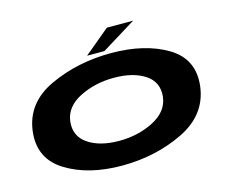

<svg xmlns="http://www.w3.org/2000/svg" viewBox="-102 -877 1244 1027"><g transform="rotate(-15 520.0 -363.0)"><path d="M455 4.5Q640 4.5 793.8 -69.5Q947.5 -143.5 967 -297Q985 -445.5 861.5 -519Q738 -592.5 552.5 -592.5Q366.5 -592.5 212.5 -521.2Q58.5 -450 39.5 -297Q21.5 -148.5 145.2 -72Q269 4.5 455 4.5ZM474 -127.5Q368 -127.5 303.2 -171Q238.5 -214.5 247 -295Q256.5 -374.5 341.8 -417.8Q427 -461 532.5 -461Q639 -461 703.8 -418.2Q768.5 -375.5 760 -295Q750.5 -215.5 665.2 -171.5Q580 -127.5 474 -127.5ZM425 -612H521L711.5 -729.5H566Z"/></g></svg>

Font: Anybody ExtraExpanded
Style: Bold Italic
Weight: 700
Width: 8
Italic angle: -10°
Version: Version 1.113;gftools[0.9.25]